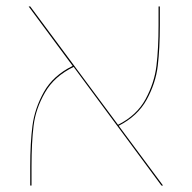

<svg xmlns="http://www.w3.org/2000/svg" viewBox="-20 -577 596 597"><path d="M482 0 209 -369Q149 -340 120 -289.5Q91 -239 84.5 -186.5Q78 -134 78 -60V0H74V-60Q74 -133 81 -186.5Q88 -240 116.5 -291Q145 -342 206 -372L69 -557H74L347 -189Q405 -218 432.5 -268.5Q460 -319 466.5 -372.5Q473 -426 473 -499V-557H477V-499Q477 -426 470.5 -372Q464 -318 436 -267Q408 -216 349 -186L487 0Z"/></svg>

Font: FiraGO Four
Style: Regular
Weight: 100
Designer: bBox Type
Foundry: bBox Type GmbH
Version: Version 1.001